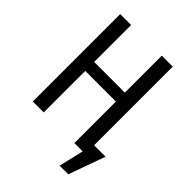

<svg xmlns="http://www.w3.org/2000/svg" viewBox="-241 -826 1097 1097"><g transform="rotate(45 307.5 -277.5)"><path d="M499 -706.2V-70.8H591.3L511.8 150.8H442.1L477.4 0H410.3V-335.4H162.6V0H74.4V-706.2H162.6V-407.7H410.3V-706.2Z"/></g></svg>

Font: Fira Code
Style: Regular
Weight: 400
Designer: Carrois Corporate, Edenspiekermann AG, Nikita Prokopov
Foundry: Carrois Corporate, Edenspiekermann AG, Nikita Prokopov
Version: Version 5.002